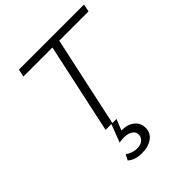

<svg xmlns="http://www.w3.org/2000/svg" viewBox="-251 -803 1216 1216"><g transform="rotate(-45 356.5 -195.0)"><path d="M440 -607 309 0H346L316 74H324Q373 74 405 100.5Q437 127 437 170Q437 215 401 241.5Q365 268 307 268Q246 268 210 236L229 199Q245 211 265.5 218Q286 225 306 225Q339 225 357.5 208.5Q376 192 376 169Q376 145 354.5 130.5Q333 116 296 116Q273 116 254 120L300 0H248L379 -607H119L130 -658H713L702 -607Z"/></g></svg>

Font: Ysabeau Infant Semilight
Style: Italic
Weight: 300
Italic angle: -12°
Designer: Christian Thalmann (Catharsis Fonts)
Version: Version 0.003